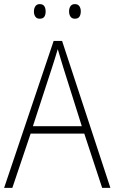

<svg xmlns="http://www.w3.org/2000/svg" viewBox="-20 -914 557 934"><path d="M477 0 390 -264H129L40 0H0L241 -715H282L517 0ZM288 -585Q282 -605 275 -628Q268 -651 261 -675Q254 -652 247 -629Q240 -606 233 -585L140 -300H378ZM145 -858Q145 -873 152 -883.5Q159 -894 173 -894Q189 -894 195.5 -884Q202 -874 202 -858Q202 -842 195.5 -832.5Q189 -823 173 -823Q159 -823 152 -833Q145 -843 145 -858ZM316 -859Q316 -874 323 -884Q330 -894 344 -894Q359 -894 366 -884Q373 -874 373 -859Q373 -843 366.5 -833Q360 -823 344 -823Q330 -823 323 -833Q316 -843 316 -859Z"/></svg>

Font: Noto Sans Telugu SemiCondensed ExtraLight
Style: Regular
Weight: 200
Width: 4
Designer: Jelle Bosma - Monotype Design Team
Foundry: Monotype Imaging Inc.
Version: Version 2.005; ttfautohint (v1.8.4.7-5d5b)